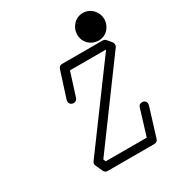

<svg xmlns="http://www.w3.org/2000/svg" viewBox="-190 -906 943 1029"><g transform="rotate(-30 282.0 -391.0)"><path d="M396 -705Q396 -706 396 -706Q397 -741 421 -766Q445 -791 480 -791Q515 -791 540 -765Q564 -739 564 -705Q563 -671 541 -646Q516 -620 480 -620Q445 -621 420 -645Q396 -670 396 -705ZM197 -397Q190 -397 184 -400Q178 -403 174.5 -409Q171 -415 171 -420.5Q171 -426 172 -430L224 -592Q230 -610 248 -610H499Q511 -610 519 -600L541 -574Q546 -567 546 -558Q546 -549 541 -543L183 -56L189 -41H443L492 -201Q497 -218 516 -218Q527 -218 534 -211Q541 -204 541 -193Q541 -189 540 -186L485 -8Q480 9 461 9H173Q157 9 150 -5L130 -49Q128 -54 128 -60.5Q128 -67 133 -74L489 -557L487 -559H267L221 -414Q215 -397 197 -397Z"/></g></svg>

Font: TT2020Base
Style: Italic
Weight: 400
Italic angle: -15°
Version: Version 0.2.000